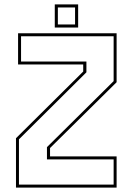

<svg xmlns="http://www.w3.org/2000/svg" viewBox="-20 -851 602 871"><path d="M66 -13.5H495.5V-128H193V-183.5L495.5 -483V-686.5H75.5V-572H372V-523L66 -219ZM52.5 0V-224L357.5 -526.5V-558.5H62V-700H509V-478L207 -179.5V-141.5H509V0ZM228.5 -726V-831H334.5V-726ZM242.5 -740H320.5V-817H242.5Z"/></svg>

Font: Tourney Thin Thin
Style: Regular
Weight: 250
Version: Version 1.015